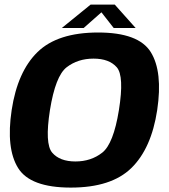

<svg xmlns="http://www.w3.org/2000/svg" viewBox="-20 -825 746 850"><path d="M293.5 5.5Q472.8 5.5 561.4 -81Q650.1 -167.5 675.9 -337.5Q701.3 -507.5 647.5 -594.3Q593.6 -681.1 414.4 -681.1Q235.1 -681.1 146.3 -594.7Q57.5 -508.2 31.6 -337.5Q6.2 -168.1 60.1 -81.3Q113.9 5.5 293.5 5.5ZM313.8 -110.2Q244.4 -110.2 211 -149.3Q177.7 -188.3 201.1 -337.5Q225.4 -488.8 275 -527.2Q324.7 -565.5 394.1 -565.5Q463.2 -565.5 496.9 -527.2Q530.6 -488.8 506.4 -337.5Q482.3 -188.2 432.6 -149.2Q382.9 -110.2 313.8 -110.2ZM253.6 -701H350.3L429 -770.5L483.4 -701H580.5L488.1 -804.6H381.1Z"/></svg>

Font: Anybody Thin
Style: Italic
Weight: 100
Italic angle: -10°
Designer: Tyler Finck
Foundry: Etcetera Type Company
Version: Version 1.114;gftools[0.9.25]